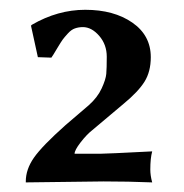

<svg xmlns="http://www.w3.org/2000/svg" viewBox="-20 -738 380 396"><path d="M150.9 -682.1Q142.1 -682.1 134.5 -679.4Q127 -676.8 119.9 -668.9Q112.8 -661.1 109.4 -656.5Q106 -651.9 97.4 -637.5Q88.9 -623 85.9 -619.1L58.1 -620.1L43.9 -685.1L45.9 -687Q99.1 -717.8 155.8 -717.8Q214.8 -717.8 252.9 -691.4Q291 -665 291 -620.1Q291 -590.3 278.1 -569.6Q265.1 -548.8 234.9 -523.9L169.9 -469.2Q158.7 -460.4 146.2 -444.3Q133.8 -428.2 133.8 -420.9H187Q199.2 -420.9 293.9 -425.8Q290 -411.6 290 -388.2Q290 -376 293.9 -361.8Q245.1 -363.8 193.8 -363.8Q189.9 -363.8 33.2 -361.8V-363.8Q33.2 -388.7 50 -412.8Q66.9 -437 115.2 -480L163.1 -521Q181.2 -537.1 189.7 -555.7Q198.2 -574.2 199.2 -585.7Q200.2 -597.2 200.2 -621.1Q200.2 -646 184.6 -664.1Q168.9 -682.1 150.9 -682.1Z"/></svg>

Font: Linux Biolinum
Style: Bold
Weight: 700
Designer: Philipp H. Poll
Foundry: Philipp H. Poll
Version: Version 1.3.2 ; ttfautohint (v0.9)